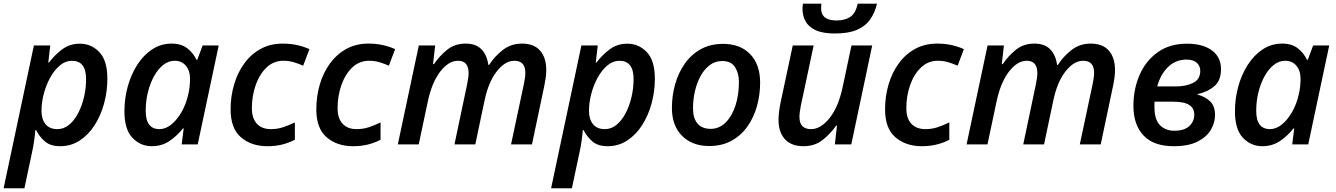

<svg xmlns="http://www.w3.org/2000/svg" viewBox="-47 -789 7301 1049"><path d="M-27.3 239.7 138.2 -540.5H227.5L216.8 -447.3H220.7Q250.5 -487.3 292 -518.8Q333.5 -550.3 389.6 -550.3Q451.7 -550.3 495.6 -504.4Q539.6 -458.5 539.6 -358.9Q539.6 -289.6 521.7 -223.9Q503.9 -158.2 470.2 -105.5Q436.5 -52.7 388.9 -21.5Q341.3 9.8 281.7 9.8Q228.5 9.8 198.2 -16.4Q168 -42.5 150.4 -78.1H146Q143.6 -49.3 139.2 -18.1Q134.8 13.2 128.4 41.5L86.4 239.7ZM266.6 -83.5Q301.3 -83.5 330.1 -106.9Q358.9 -130.4 379.6 -169.9Q400.4 -209.5 411.9 -258.1Q423.3 -306.6 423.3 -356.9Q423.3 -457 346.2 -457Q310.5 -457 280.3 -431.6Q250 -406.2 227.3 -365Q204.6 -323.7 192.1 -275.9Q179.7 -228 179.7 -183.1Q179.7 -137.7 201.7 -110.6Q223.6 -83.5 266.6 -83.5Z M782.2 9.8Q720.2 9.8 676.5 -36.1Q632.8 -82 632.8 -180.7Q632.8 -251 651.1 -317.1Q669.4 -383.3 703.6 -436Q737.8 -488.8 785.2 -519.8Q832.5 -550.8 891.1 -550.8Q943.8 -550.8 976.6 -524.9Q1009.3 -499 1026.4 -462.4H1030.8L1060.1 -540.5H1147.9L1033.2 0H945.8L956.5 -87.4H952.6Q920.9 -46.9 878.9 -18.6Q836.9 9.8 782.2 9.8ZM824.2 -83.5Q857.9 -83.5 889.4 -109.1Q920.9 -134.8 945.1 -177.2Q969.2 -219.7 981 -270.5Q986.8 -294.4 989 -316.7Q991.2 -338.9 991.2 -360.8Q991.2 -402.8 968.5 -429.9Q945.8 -457 907.2 -457Q873 -457 844.2 -433.8Q815.4 -410.6 793.9 -371.3Q772.5 -332 760.7 -283.4Q749 -234.9 749 -183.6Q749 -83.5 824.2 -83.5Z M1413.6 9.8Q1326.2 9.8 1269.5 -38.8Q1212.9 -87.4 1212.9 -190.9Q1212.9 -263.2 1232.2 -328.1Q1251.5 -393.1 1288.1 -443.1Q1324.7 -493.2 1377.4 -522Q1430.2 -550.8 1497.6 -550.8Q1539.6 -550.8 1576.2 -542.7Q1612.8 -534.7 1643.6 -520.5L1609.4 -430.2Q1585.9 -440.4 1559.3 -448.7Q1532.7 -457 1501 -457Q1447.8 -457 1409.2 -420.2Q1370.6 -383.3 1349.9 -324Q1329.1 -264.6 1329.1 -197.3Q1329.1 -143.1 1356.2 -113.3Q1383.3 -83.5 1432.6 -83.5Q1468.8 -83.5 1500.2 -94Q1531.7 -104.5 1564 -120.1V-25.4Q1533.2 -9.3 1496.3 0.2Q1459.5 9.8 1413.6 9.8Z M1881.8 9.8Q1794.4 9.8 1737.8 -38.8Q1681.2 -87.4 1681.2 -190.9Q1681.2 -263.2 1700.4 -328.1Q1719.7 -393.1 1756.3 -443.1Q1793 -493.2 1845.7 -522Q1898.4 -550.8 1965.8 -550.8Q2007.8 -550.8 2044.4 -542.7Q2081.1 -534.7 2111.8 -520.5L2077.6 -430.2Q2054.2 -440.4 2027.6 -448.7Q2001 -457 1969.2 -457Q1916 -457 1877.4 -420.2Q1838.9 -383.3 1818.1 -324Q1797.4 -264.6 1797.4 -197.3Q1797.4 -143.1 1824.5 -113.3Q1851.6 -83.5 1900.9 -83.5Q1937 -83.5 1968.5 -94Q2000 -104.5 2032.2 -120.1V-25.4Q2001.5 -9.3 1964.6 0.2Q1927.7 9.8 1881.8 9.8Z M2126.5 0 2241.2 -540.5H2330.6L2318.8 -438.5H2323.7Q2352.5 -481.4 2394.8 -516.1Q2437 -550.8 2497.1 -550.8Q2553.2 -550.8 2583.5 -519.5Q2613.8 -488.3 2621.1 -434.1H2625Q2654.8 -480.5 2699.7 -515.6Q2744.6 -550.8 2804.7 -550.8Q2870.1 -550.8 2903.8 -512.5Q2937.5 -474.1 2937.5 -406.2Q2937.5 -385.7 2934.6 -364.3Q2931.6 -342.8 2926.8 -319.8L2859.4 0H2745.1L2814.9 -328.1Q2818.8 -347.2 2821 -362.5Q2823.2 -377.9 2823.2 -391.6Q2823.2 -457 2763.2 -457Q2711.9 -457 2666.3 -397.9Q2620.6 -338.9 2599.6 -236.3L2549.8 0H2436L2504.9 -327.1Q2513.2 -367.2 2513.2 -389.6Q2513.2 -457 2455.1 -457Q2403.8 -457 2357.9 -397.5Q2312 -337.9 2289.6 -231L2240.7 0Z M2963.9 239.7 3129.4 -540.5H3218.8L3208 -447.3H3211.9Q3241.7 -487.3 3283.2 -518.8Q3324.7 -550.3 3380.9 -550.3Q3442.9 -550.3 3486.8 -504.4Q3530.8 -458.5 3530.8 -358.9Q3530.8 -289.6 3512.9 -223.9Q3495.1 -158.2 3461.4 -105.5Q3427.7 -52.7 3380.1 -21.5Q3332.5 9.8 3272.9 9.8Q3219.7 9.8 3189.5 -16.4Q3159.2 -42.5 3141.6 -78.1H3137.2Q3134.8 -49.3 3130.4 -18.1Q3126 13.2 3119.6 41.5L3077.6 239.7ZM3257.8 -83.5Q3292.5 -83.5 3321.3 -106.9Q3350.1 -130.4 3370.8 -169.9Q3391.6 -209.5 3403.1 -258.1Q3414.6 -306.6 3414.6 -356.9Q3414.6 -457 3337.4 -457Q3301.8 -457 3271.5 -431.6Q3241.2 -406.2 3218.5 -365Q3195.8 -323.7 3183.3 -275.9Q3170.9 -228 3170.9 -183.1Q3170.9 -137.7 3192.9 -110.6Q3214.8 -83.5 3257.8 -83.5Z M3827.6 8.8Q3734.9 8.8 3679.4 -46.9Q3624 -102.5 3624 -199.2Q3624 -266.6 3641.8 -329.3Q3659.7 -392.1 3694.8 -441.9Q3730 -491.7 3782.2 -520.5Q3834.5 -549.3 3903.3 -549.3Q3997.6 -549.3 4051.8 -492.9Q4106 -436.5 4106 -337.9Q4106 -272 4088.9 -210Q4071.8 -147.9 4037.1 -98.6Q4002.4 -49.3 3950.2 -20.3Q3897.9 8.8 3827.6 8.8ZM3835.9 -85Q3881.8 -85 3916.5 -118.7Q3951.2 -152.3 3970.7 -210.7Q3990.2 -269 3990.2 -342.8Q3990.2 -387.2 3969.5 -421.4Q3948.7 -455.6 3898.4 -455.6Q3860.4 -455.6 3830.8 -433.3Q3801.3 -411.1 3780.8 -373.8Q3760.3 -336.4 3749.8 -290.5Q3739.3 -244.6 3739.3 -197.3Q3739.3 -143.1 3763.9 -114Q3788.6 -85 3835.9 -85Z M4342.8 9.8Q4276.9 9.8 4241.7 -28.3Q4206.5 -66.4 4206.5 -134.8Q4206.5 -154.8 4209.5 -179Q4212.4 -203.1 4217.8 -229L4284.2 -540.5H4398.4L4328.6 -212.4Q4320.8 -172.9 4320.8 -149.9Q4320.8 -83.5 4384.3 -83.5Q4436.5 -83.5 4484.6 -142.8Q4532.7 -202.1 4556.2 -310.1L4605 -540.5H4718.3L4604 0H4514.2L4525.9 -102.5H4521Q4491.2 -59.1 4448 -24.7Q4404.8 9.8 4342.8 9.8ZM4515.1 -606Q4447.3 -606 4408.4 -624.5Q4369.6 -643.1 4353.5 -673.8Q4337.4 -704.6 4337.4 -741.2Q4337.4 -756.3 4340.3 -769H4440.9Q4439 -754.4 4439 -743.7Q4439 -677.2 4523.4 -677.2Q4569.8 -677.2 4598.9 -697Q4627.9 -716.8 4639.2 -769H4744.6Q4732.9 -719.2 4707 -682.6Q4681.2 -646 4634.8 -626Q4588.4 -606 4515.1 -606Z M4989.3 9.8Q4901.9 9.8 4845.2 -38.8Q4788.6 -87.4 4788.6 -190.9Q4788.6 -263.2 4807.9 -328.1Q4827.1 -393.1 4863.8 -443.1Q4900.4 -493.2 4953.1 -522Q5005.9 -550.8 5073.2 -550.8Q5115.2 -550.8 5151.9 -542.7Q5188.5 -534.7 5219.2 -520.5L5185.1 -430.2Q5161.6 -440.4 5135 -448.7Q5108.4 -457 5076.7 -457Q5023.4 -457 4984.9 -420.2Q4946.3 -383.3 4925.5 -324Q4904.8 -264.6 4904.8 -197.3Q4904.8 -143.1 4931.9 -113.3Q4959 -83.5 5008.3 -83.5Q5044.4 -83.5 5075.9 -94Q5107.4 -104.5 5139.6 -120.1V-25.4Q5108.9 -9.3 5072 0.2Q5035.2 9.8 4989.3 9.8Z M5233.9 0 5348.6 -540.5H5438L5426.3 -438.5H5431.2Q5460 -481.4 5502.2 -516.1Q5544.4 -550.8 5604.5 -550.8Q5660.6 -550.8 5690.9 -519.5Q5721.2 -488.3 5728.5 -434.1H5732.4Q5762.2 -480.5 5807.1 -515.6Q5852.1 -550.8 5912.1 -550.8Q5977.5 -550.8 6011.2 -512.5Q6044.9 -474.1 6044.9 -406.2Q6044.9 -385.7 6042 -364.3Q6039.1 -342.8 6034.2 -319.8L5966.8 0H5852.5L5922.4 -328.1Q5926.3 -347.2 5928.5 -362.5Q5930.7 -377.9 5930.7 -391.6Q5930.7 -457 5870.6 -457Q5819.3 -457 5773.7 -397.9Q5728 -338.9 5707 -236.3L5657.2 0H5543.5L5612.3 -327.1Q5620.6 -367.2 5620.6 -389.6Q5620.6 -457 5562.5 -457Q5511.2 -457 5465.3 -397.5Q5419.4 -337.9 5397 -231L5348.1 0Z M6365.7 9.8Q6255.9 9.8 6200.7 -48.8Q6145.5 -107.4 6145.5 -210.4Q6145.5 -302.7 6179.4 -380.1Q6213.4 -457.5 6278.6 -503.9Q6343.8 -550.3 6438 -550.3Q6523.9 -550.3 6574 -513.9Q6624 -477.5 6624 -410.2Q6624 -349.6 6587.9 -318.4Q6551.8 -287.1 6496.1 -274.9V-272Q6536.6 -261.7 6564 -235.8Q6591.3 -210 6591.3 -160.2Q6591.3 -118.7 6568.4 -79.6Q6545.4 -40.5 6495.8 -15.4Q6446.3 9.8 6365.7 9.8ZM6275.4 -316.9H6377.4Q6433.6 -316.9 6472.2 -336.4Q6510.7 -356 6510.7 -401.9Q6510.7 -428.7 6491.9 -446Q6473.1 -463.4 6435.1 -463.4Q6377.4 -463.4 6335.7 -423.8Q6293.9 -384.3 6275.4 -316.9ZM6369.6 -74.7Q6423.8 -74.7 6450.9 -100.3Q6478 -126 6478 -162.1Q6478 -197.8 6450.4 -215.6Q6422.9 -233.4 6361.3 -233.4H6260.7Q6260.3 -220.7 6260.3 -204.1Q6260.3 -135.7 6290.3 -105.2Q6320.3 -74.7 6369.6 -74.7Z M6849.6 9.8Q6787.6 9.8 6743.9 -36.1Q6700.2 -82 6700.2 -180.7Q6700.2 -251 6718.5 -317.1Q6736.8 -383.3 6771 -436Q6805.2 -488.8 6852.5 -519.8Q6899.9 -550.8 6958.5 -550.8Q7011.2 -550.8 7043.9 -524.9Q7076.7 -499 7093.8 -462.4H7098.1L7127.4 -540.5H7215.3L7100.6 0H7013.2L7023.9 -87.4H7020Q6988.3 -46.9 6946.3 -18.6Q6904.3 9.8 6849.6 9.8ZM6891.6 -83.5Q6925.3 -83.5 6956.8 -109.1Q6988.3 -134.8 7012.5 -177.2Q7036.6 -219.7 7048.3 -270.5Q7054.2 -294.4 7056.4 -316.7Q7058.6 -338.9 7058.6 -360.8Q7058.6 -402.8 7035.9 -429.9Q7013.2 -457 6974.6 -457Q6940.4 -457 6911.6 -433.8Q6882.8 -410.6 6861.3 -371.3Q6839.8 -332 6828.1 -283.4Q6816.4 -234.9 6816.4 -183.6Q6816.4 -83.5 6891.6 -83.5Z"/></svg>

Font: Open Sans SemiBold
Style: Italic
Weight: 600
Italic angle: -12°
Designer: Monotype Design Team
Foundry: Monotype Imaging Inc.
Version: Version 3.003; ttfautohint (v1.8.4)